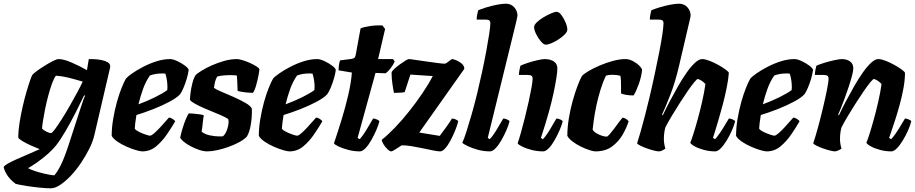

<svg xmlns="http://www.w3.org/2000/svg" viewBox="-90 -820 4956 1040"><path d="M185 200Q162 200 126.5 196.5Q91 193 55 187.5Q19 182 -5 176Q-38 151 -53 125.5Q-68 100 -70 85Q-68 78 -49 67Q-30 56 -1 43Q28 30 61 16Q94 2 125 -12Q104 -20 77.5 -32Q51 -44 31 -56Q11 -68 9 -75Q9 -112 16 -156Q23 -200 33 -243.5Q43 -287 54 -324.5Q65 -362 73.5 -386Q82 -410 85 -414Q90 -421 109 -435Q128 -449 152 -464Q176 -479 197 -489.5Q218 -500 227 -500Q255 -500 297.5 -481.5Q340 -463 381 -440L391 -500Q400 -500 419 -499.5Q438 -499 458.5 -495Q479 -491 493 -483Q507 -475 507 -460Q507 -457 506.5 -454Q506 -451 505 -448L422 -92Q414 -55 394 -15Q374 25 348 63.5Q322 102 293 132.5Q264 163 236 181.5Q208 200 185 200ZM186 -99Q192 -99 208 -120.5Q224 -142 245.5 -176Q267 -210 289 -248.5Q311 -287 329.5 -321.5Q348 -356 358 -378Q311 -392 278 -400Q245 -408 213 -410Q203 -398 192.5 -369.5Q182 -341 172 -304Q162 -267 154.5 -230Q147 -193 142.5 -164Q138 -135 138 -123Q147 -114 162.5 -106.5Q178 -99 186 -99ZM204 130Q221 111 240 73Q259 35 285 -45L346 -233Q354 -257 360.5 -276Q367 -295 371 -301L366 -304Q346 -262 320 -211Q294 -160 266.5 -112.5Q239 -65 215 -34Q198 -12 171 12Q144 36 114.5 57Q85 78 62 91Q74 98 99.5 106.5Q125 115 154 121.5Q183 128 204 130Z M681 0Q670 0 646 -7Q622 -14 595 -26Q568 -38 546 -53Q524 -68 515 -84Q515 -128 523 -175.5Q531 -223 543 -266.5Q555 -310 568.5 -343.5Q582 -377 592 -394Q601 -405 626 -422.5Q651 -440 685.5 -458Q720 -476 758 -488Q796 -500 831 -500Q847 -500 870.5 -489Q894 -478 912.5 -464Q931 -450 932 -441Q929 -419 921.5 -393.5Q914 -368 904.5 -345.5Q895 -323 886 -310Q869 -291 829 -269.5Q789 -248 740.5 -229Q692 -210 649 -197Q644 -168 642.5 -152.5Q641 -137 640 -123Q646 -114 663.5 -105.5Q681 -97 699 -91Q717 -85 722 -85Q730 -85 745.5 -98.5Q761 -112 778 -130.5Q795 -149 808.5 -164.5Q822 -180 825 -183Q834 -183 845.5 -175.5Q857 -168 859 -163Q840 -130 814 -92Q788 -54 755.5 -27Q723 0 681 0ZM660 -255Q706 -272 748 -292.5Q790 -313 816 -332Q816 -336 816.5 -340Q817 -344 817 -348Q817 -385 806 -421Q801 -422 795.5 -422Q790 -422 785 -422Q752 -422 722 -411Q700 -380 685 -338.5Q670 -297 660 -255Z M1033 0Q1013 0 989 -8Q965 -16 942.5 -28Q920 -40 904.5 -53Q889 -66 886 -75Q892 -103 900.5 -130Q909 -157 918 -178Q927 -199 933 -206Q940 -206 958 -204.5Q976 -203 993 -200.5Q1010 -198 1014 -195Q1011 -182 1008.5 -156Q1006 -130 1002 -107Q1018 -93 1046 -87Q1074 -81 1099 -81Q1104 -81 1109 -81Q1114 -81 1118 -82Q1133 -95 1142 -124Q1151 -153 1147 -173Q1144 -178 1124.5 -187.5Q1105 -197 1076.5 -208.5Q1048 -220 1019 -232.5Q990 -245 968 -257Q946 -269 939 -279Q939 -291 942 -316.5Q945 -342 952 -369.5Q959 -397 970 -414Q978 -422 1001 -436.5Q1024 -451 1056.5 -465.5Q1089 -480 1124.5 -490Q1160 -500 1194 -500Q1204 -500 1224 -494Q1244 -488 1265 -478.5Q1286 -469 1300.5 -459.5Q1315 -450 1315 -444Q1315 -436 1310 -410.5Q1305 -385 1297.5 -358Q1290 -331 1280 -317Q1271 -317 1252.5 -318.5Q1234 -320 1217.5 -323Q1201 -326 1197 -328Q1196 -350 1195.5 -371Q1195 -392 1193 -411Q1186 -412 1176.5 -412.5Q1167 -413 1158 -413Q1139 -413 1118 -411Q1097 -409 1086 -405Q1079 -392 1075.5 -379Q1072 -366 1069 -344Q1081 -335 1111 -322.5Q1141 -310 1176 -294.5Q1211 -279 1239 -263Q1267 -247 1274 -232Q1276 -192 1269 -148Q1262 -104 1247 -80Q1232 -64 1205 -49.5Q1178 -35 1147 -24Q1116 -13 1086 -6.5Q1056 0 1033 0Z M1478 0Q1467 0 1443 -7Q1419 -14 1392 -26Q1365 -38 1343 -53Q1321 -68 1312 -84Q1312 -128 1320 -175.5Q1328 -223 1340 -266.5Q1352 -310 1365.5 -343.5Q1379 -377 1389 -394Q1398 -405 1423 -422.5Q1448 -440 1482.5 -458Q1517 -476 1555 -488Q1593 -500 1628 -500Q1644 -500 1667.5 -489Q1691 -478 1709.5 -464Q1728 -450 1729 -441Q1726 -419 1718.5 -393.5Q1711 -368 1701.5 -345.5Q1692 -323 1683 -310Q1666 -291 1626 -269.5Q1586 -248 1537.5 -229Q1489 -210 1446 -197Q1441 -168 1439.5 -152.5Q1438 -137 1437 -123Q1443 -114 1460.5 -105.5Q1478 -97 1496 -91Q1514 -85 1519 -85Q1527 -85 1542.5 -98.5Q1558 -112 1575 -130.5Q1592 -149 1605.5 -164.5Q1619 -180 1622 -183Q1631 -183 1642.5 -175.5Q1654 -168 1656 -163Q1637 -130 1611 -92Q1585 -54 1552.5 -27Q1520 0 1478 0ZM1457 -255Q1503 -272 1545 -292.5Q1587 -313 1613 -332Q1613 -336 1613.5 -340Q1614 -344 1614 -348Q1614 -385 1603 -421Q1598 -422 1592.5 -422Q1587 -422 1582 -422Q1549 -422 1519 -411Q1497 -380 1482 -338.5Q1467 -297 1457 -255Z M1859 0Q1828 0 1797 -8Q1766 -16 1744 -26.5Q1722 -37 1719 -44Q1739 -103 1760 -171Q1781 -239 1796.5 -306Q1812 -373 1816 -427L1744 -439Q1744 -457 1746.5 -471.5Q1749 -486 1752 -493L1815 -501Q1826 -503 1830.5 -507.5Q1835 -512 1837 -524L1863 -666Q1877 -673 1912 -678.5Q1947 -684 1982 -682L1996 -663L1958 -500H2039L2048 -487Q2040 -468 2024.5 -448.5Q2009 -429 1998 -423L1944 -425L1847 -73L1858 -66Q1868 -76 1881.5 -96Q1895 -116 1908 -139Q1921 -162 1931 -178Q1940 -178 1951.5 -173Q1963 -168 1965 -163Q1960 -142 1948 -114.5Q1936 -87 1921 -60.5Q1906 -34 1889.5 -17Q1873 0 1859 0Z M2029 0Q2021 0 2008.5 -12Q1996 -24 1987 -39Q1978 -54 1978 -63Q2010 -88 2049 -128.5Q2088 -169 2126.5 -217.5Q2165 -266 2198.5 -315.5Q2232 -365 2254 -408L2133 -416L2102 -321Q2094 -319 2077.5 -318Q2061 -317 2044 -317Q2040 -335 2035.5 -366Q2031 -397 2031 -427Q2033 -435 2046 -447Q2059 -459 2075.5 -471Q2092 -483 2106 -491.5Q2120 -500 2124 -500Q2131 -500 2157 -496Q2183 -492 2216 -487.5Q2249 -483 2278 -479Q2307 -475 2319 -475Q2324 -475 2332.5 -481.5Q2341 -488 2349 -494Q2357 -500 2360 -500Q2364 -500 2380 -494Q2396 -488 2410.5 -476Q2425 -464 2425 -447L2181 -102L2292 -84Q2307 -104 2327 -131.5Q2347 -159 2358 -178Q2367 -178 2378.5 -173Q2390 -168 2392 -163Q2387 -142 2376 -114.5Q2365 -87 2351 -60.5Q2337 -34 2322 -17Q2307 0 2294 0Q2282 0 2257 -5Q2232 -10 2201.5 -16.5Q2171 -23 2140.5 -28Q2110 -33 2086 -33Q2070 -23 2052.5 -11.5Q2035 0 2029 0Z M2564 0Q2531 0 2499.5 -8.5Q2468 -17 2445 -28Q2422 -39 2414 -46Q2424 -68 2437 -108.5Q2450 -149 2465 -201.5Q2480 -254 2494 -311Q2508 -369 2521 -429Q2534 -489 2544 -543Q2554 -597 2560 -637Q2566 -677 2566 -694Q2566 -705 2560 -709.5Q2554 -714 2537 -714H2492Q2492 -728 2495 -742Q2498 -756 2500 -764Q2515 -771 2542.5 -779.5Q2570 -788 2600 -794Q2630 -800 2650 -800Q2678 -800 2695.5 -780.5Q2713 -761 2713 -735Q2713 -732 2708.5 -712Q2704 -692 2698 -668L2552 -73L2563 -66Q2573 -76 2586.5 -96Q2600 -116 2613 -139Q2626 -162 2636 -178Q2645 -178 2656.5 -173Q2668 -168 2670 -163Q2665 -142 2653 -114.5Q2641 -87 2626 -60.5Q2611 -34 2594.5 -17Q2578 0 2564 0Z M2852 0Q2820 0 2789 -8Q2758 -16 2737.5 -26.5Q2717 -37 2714 -44Q2721 -64 2731.5 -101Q2742 -138 2753 -182Q2764 -226 2773.5 -269Q2783 -312 2789 -345.5Q2795 -379 2795 -394Q2795 -405 2789 -409.5Q2783 -414 2766 -414H2721Q2721 -428 2724 -442Q2727 -456 2729 -464Q2743 -471 2769 -479.5Q2795 -488 2821.5 -494Q2848 -500 2860 -500Q2890 -500 2909.5 -487.5Q2929 -475 2929 -449Q2929 -415 2909 -318.5Q2889 -222 2840 -73L2851 -66Q2861 -76 2874.5 -96Q2888 -116 2901 -139Q2914 -162 2924 -178Q2933 -178 2944.5 -173Q2956 -168 2958 -163Q2953 -142 2941 -114.5Q2929 -87 2914 -60.5Q2899 -34 2882.5 -17Q2866 0 2852 0ZM2866 -578Q2855 -578 2840 -595.5Q2825 -613 2814 -635.5Q2803 -658 2803 -673Q2803 -685 2817.5 -699Q2832 -713 2853.5 -726Q2875 -739 2895 -747.5Q2915 -756 2925 -756Q2938 -756 2951 -738.5Q2964 -721 2973.5 -698.5Q2983 -676 2983 -660Q2983 -648 2969.5 -634Q2956 -620 2936 -607Q2916 -594 2897 -586Q2878 -578 2866 -578Z M3135 0Q3124 0 3102.5 -7Q3081 -14 3056.5 -26Q3032 -38 3012 -53Q2992 -68 2983 -84Q2983 -128 2991 -177.5Q2999 -227 3012 -273.5Q3025 -320 3038.5 -355.5Q3052 -391 3062 -408Q3071 -419 3097 -434.5Q3123 -450 3158 -465Q3193 -480 3230 -490Q3267 -500 3298 -500Q3318 -500 3338.5 -489Q3359 -478 3373 -464Q3387 -450 3388 -441Q3384 -403 3369.5 -363Q3355 -323 3342 -303Q3318 -303 3299.5 -306.5Q3281 -310 3274 -314Q3274 -321 3274 -340.5Q3274 -360 3273.5 -380.5Q3273 -401 3270 -410Q3260 -412 3249.5 -413.5Q3239 -415 3229 -415Q3220 -415 3210.5 -414Q3201 -413 3192 -410Q3176 -377 3163 -335Q3150 -293 3141 -251Q3132 -209 3127 -174Q3122 -139 3120 -118Q3128 -103 3153.5 -91.5Q3179 -80 3196 -80Q3201 -80 3212 -92.5Q3223 -105 3236.5 -123Q3250 -141 3262.5 -158Q3275 -175 3283 -183Q3294 -181 3303 -174.5Q3312 -168 3315 -163Q3305 -130 3283.5 -92Q3262 -54 3226 -27Q3190 0 3135 0Z M3480 0Q3469 0 3450 -5Q3431 -10 3411.5 -17Q3392 -24 3377.5 -31.5Q3363 -39 3361 -44Q3369 -68 3380.5 -108.5Q3392 -149 3404 -195.5Q3416 -242 3426 -284Q3442 -351 3456 -416.5Q3470 -482 3481 -538Q3492 -594 3498 -635Q3504 -676 3504 -694Q3504 -705 3498 -709.5Q3492 -714 3475 -714H3430Q3430 -728 3433 -742Q3436 -756 3438 -764Q3453 -771 3480.5 -779.5Q3508 -788 3538 -794Q3568 -800 3588 -800Q3616 -800 3633.5 -780.5Q3651 -761 3651 -735Q3651 -732 3647 -714.5Q3643 -697 3636 -668L3590 -471Q3568 -375 3540 -304Q3512 -233 3496 -199L3500 -195Q3516 -230 3537.5 -270.5Q3559 -311 3582 -351.5Q3605 -392 3628.5 -425.5Q3652 -459 3674 -479.5Q3696 -500 3713 -500Q3729 -500 3752.5 -491Q3776 -482 3799.5 -469Q3823 -456 3840 -443.5Q3857 -431 3858 -425Q3855 -388 3846 -343.5Q3837 -299 3825 -253.5Q3813 -208 3801.5 -169.5Q3790 -131 3782 -105Q3774 -79 3772 -73L3783 -66Q3793 -76 3807 -96Q3821 -116 3834.5 -139Q3848 -162 3858 -178Q3867 -178 3878.5 -173Q3890 -168 3892 -163Q3887 -142 3875 -114.5Q3863 -87 3847 -60.5Q3831 -34 3814.5 -17Q3798 0 3784 0Q3753 0 3723 -8Q3693 -16 3672.5 -27.5Q3652 -39 3649 -47Q3654 -58 3665 -92Q3676 -126 3689 -173Q3702 -220 3713.5 -270.5Q3725 -321 3731 -365Q3720 -377 3707.5 -384.5Q3695 -392 3689 -392Q3685 -392 3670 -374Q3655 -356 3634.5 -326Q3614 -296 3591.5 -261Q3569 -226 3548.5 -191.5Q3528 -157 3514 -130Q3506 -101 3506 -67Q3506 -42 3514 -15Q3508 -10 3497.5 -5Q3487 0 3480 0Z M4063 0Q4052 0 4028 -7Q4004 -14 3977 -26Q3950 -38 3928 -53Q3906 -68 3897 -84Q3897 -128 3905 -175.5Q3913 -223 3925 -266.5Q3937 -310 3950.5 -343.5Q3964 -377 3974 -394Q3983 -405 4008 -422.5Q4033 -440 4067.5 -458Q4102 -476 4140 -488Q4178 -500 4213 -500Q4229 -500 4252.5 -489Q4276 -478 4294.5 -464Q4313 -450 4314 -441Q4311 -419 4303.5 -393.5Q4296 -368 4286.5 -345.5Q4277 -323 4268 -310Q4251 -291 4211 -269.5Q4171 -248 4122.5 -229Q4074 -210 4031 -197Q4026 -168 4024.5 -152.5Q4023 -137 4022 -123Q4028 -114 4045.5 -105.5Q4063 -97 4081 -91Q4099 -85 4104 -85Q4112 -85 4127.5 -98.5Q4143 -112 4160 -130.5Q4177 -149 4190.5 -164.5Q4204 -180 4207 -183Q4216 -183 4227.5 -175.5Q4239 -168 4241 -163Q4222 -130 4196 -92Q4170 -54 4137.5 -27Q4105 0 4063 0ZM4042 -255Q4088 -272 4130 -292.5Q4172 -313 4198 -332Q4198 -336 4198.5 -340Q4199 -344 4199 -348Q4199 -385 4188 -421Q4183 -422 4177.5 -422Q4172 -422 4167 -422Q4134 -422 4104 -411Q4082 -380 4067 -338.5Q4052 -297 4042 -255Z M4434 0Q4423 0 4404 -5Q4385 -10 4365.5 -17Q4346 -24 4331.5 -31.5Q4317 -39 4315 -44Q4327 -79 4341 -130.5Q4355 -182 4368 -236.5Q4381 -291 4389 -332Q4398 -376 4398 -394Q4398 -405 4392 -409.5Q4386 -414 4369 -414H4324Q4324 -428 4327 -442Q4330 -456 4332 -464Q4347 -471 4374.5 -479.5Q4402 -488 4429.5 -494Q4457 -500 4470 -500Q4496 -500 4514 -487.5Q4532 -475 4532 -449Q4532 -436 4525 -409.5Q4518 -383 4507.5 -351Q4497 -319 4485.5 -288Q4474 -257 4464.5 -233Q4455 -209 4450 -199L4454 -195Q4470 -230 4491.5 -270.5Q4513 -311 4536 -351.5Q4559 -392 4582.5 -425.5Q4606 -459 4628 -479.5Q4650 -500 4667 -500Q4683 -500 4706.5 -491Q4730 -482 4753.5 -469Q4777 -456 4794 -443.5Q4811 -431 4812 -425Q4812 -388 4804 -343.5Q4796 -299 4783.5 -253.5Q4771 -208 4758.5 -169.5Q4746 -131 4737 -105Q4728 -79 4726 -73L4737 -66Q4747 -76 4761 -96Q4775 -116 4788.5 -139Q4802 -162 4812 -178Q4821 -178 4832.5 -173Q4844 -168 4846 -163Q4841 -142 4829 -114.5Q4817 -87 4801 -60.5Q4785 -34 4768.5 -17Q4752 0 4738 0Q4707 0 4677 -8Q4647 -16 4626.5 -27.5Q4606 -39 4603 -47Q4608 -58 4619 -92Q4630 -126 4643 -173Q4656 -220 4667.5 -270.5Q4679 -321 4685 -365Q4674 -377 4661.5 -384.5Q4649 -392 4643 -392Q4639 -392 4624 -374Q4609 -356 4588.5 -326Q4568 -296 4545.5 -261Q4523 -226 4502.5 -191.5Q4482 -157 4468 -130Q4460 -101 4460 -67Q4460 -42 4468 -15Q4462 -10 4451.5 -5.5Q4441 -1 4434 0Z"/></svg>

Font: Texturina 72pt 72pt Black
Style: Italic
Weight: 900
Italic angle: -11°
Designer: Guillermo Torres Carreño
Foundry: Omnibus-Type
Version: Version 1.002; ttfautohint (v1.8.3)